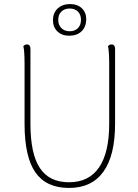

<svg xmlns="http://www.w3.org/2000/svg" viewBox="-20 -914 682 946"><path d="M547 -673V-304Q547 -148 489.5 -68Q432 12 320 12Q208 12 154.5 -64.5Q101 -141 101 -304V-600Q101 -630 99.5 -652.5Q98 -675 95 -687Q98 -690 102 -692.5Q106 -695 113 -695Q121 -695 125.5 -689.5Q130 -684 130 -673V-304Q130 -156 176.5 -86Q223 -16 320 -16Q418 -16 468 -89Q518 -162 518 -304V-600Q518 -630 516.5 -652.5Q515 -675 512 -687Q515 -690 519 -692.5Q523 -695 530 -695Q538 -695 542.5 -689.5Q547 -684 547 -673ZM325 -894Q361 -894 383 -873.5Q405 -853 405 -818Q404 -781 381.5 -759.5Q359 -738 321 -738Q285 -738 263 -759Q241 -780 241 -814Q241 -851 264.5 -872.5Q288 -894 325 -894ZM323 -872Q298 -872 282.5 -857Q267 -842 267 -816Q267 -791 282.5 -775.5Q298 -760 323 -760Q349 -760 364 -775.5Q379 -791 379 -816Q379 -842 364 -857Q349 -872 323 -872Z"/></svg>

Font: Arima Thin
Style: Regular
Weight: 100
Designer: Joana Correia and Natanael Gama
Foundry: NDISCOVER
Version: Version 1.101;gftools[0.9.23]